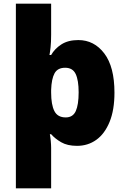

<svg xmlns="http://www.w3.org/2000/svg" viewBox="-20 -780 683 1040"><path d="M600 -278Q600 -184 573.5 -119.5Q547 -55 501.5 -22.5Q456 10 397 10Q345 10 311.5 -9.5Q278 -29 257 -53H250Q253 -38 255 -16.5Q257 5 257 21V240H66V-760H257V-592Q257 -552 254 -524.5Q251 -497 248 -482H257Q276 -516 312.5 -539.5Q349 -563 404 -563Q490 -563 545 -490.5Q600 -418 600 -278ZM406 -280Q406 -345 390 -379Q374 -413 333 -413Q292 -413 275.5 -383Q259 -353 257 -293V-279Q257 -213 274.5 -178.5Q292 -144 336 -144Q375 -144 390.5 -178.5Q406 -213 406 -280Z"/></svg>

Font: Noto Sans Bengali UI Black
Style: Regular
Weight: 900
Designer: Jelle Bosma - Monotype Design Team
Foundry: Monotype Imaging Inc.
Version: Version 2.003; ttfautohint (v1.8.4.7-5d5b)